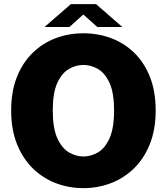

<svg xmlns="http://www.w3.org/2000/svg" viewBox="-20 -914 822 946"><path d="M391 13Q319.5 13 255.2 -11.5Q191 -36 141.5 -84.5Q92 -133 63.5 -204.5Q35 -276 35 -369.5Q35 -463.5 63.2 -534.5Q91.5 -605.5 140.8 -653.5Q190 -701.5 254.2 -725.8Q318.5 -750 391 -750Q463.5 -750 528 -725.8Q592.5 -701.5 641.8 -653.5Q691 -605.5 719 -534.5Q747 -463.5 747 -369.5Q747 -276 718.5 -204.5Q690 -133 640.2 -84.5Q590.5 -36 526.2 -11.5Q462 13 391 13ZM391 -143Q428 -143 462.8 -163.2Q497.5 -183.5 519.8 -233Q542 -282.5 542 -369.5Q542 -457 519.5 -505.8Q497 -554.5 462.5 -574.2Q428 -594 391 -594Q354.5 -594 319.8 -574.2Q285 -554.5 262.5 -505.8Q240 -457 240 -369.5Q240 -282 262.5 -232.8Q285 -183.5 319.8 -163.2Q354.5 -143 391 -143ZM199.5 -781 329 -893.5H453.5L582.5 -781H459.5L390.5 -842.5L322 -781Z"/></svg>

Font: Epilogue Black
Style: Regular
Weight: 900
Designer: Tyler Finck
Foundry: Etcetera Type Co
Version: Version 2.111; ttfautohint (v1.8.3)